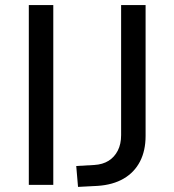

<svg xmlns="http://www.w3.org/2000/svg" viewBox="-20 -725 684 753"><path d="M93 0V-705H189V0ZM286 8 279 -74 350 -78Q383 -80 406 -94.5Q429 -109 442 -134.5Q455 -160 455 -195V-705H551V-192Q551 -134 529 -91.5Q507 -49 465 -24.5Q423 0 363 4Z"/></svg>

Font: Nunito Sans 10pt Medium
Style: Regular
Weight: 500
Designer: Vernon Adams
Foundry: Vernon Adams
Version: Version 3.101;gftools[0.9.27]